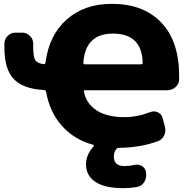

<svg xmlns="http://www.w3.org/2000/svg" viewBox="-20 -760 986 1000"><path d="M714 -425Q723 -425 723 -433Q720 -585 568 -585Q425 -585 414 -434Q414 -425 422 -425ZM563 -740Q727 -740 820 -642.5Q913 -545 913 -365V-347Q913 -323 894.5 -306.5Q876 -290 851 -290H424Q415 -290 417 -282Q430 -219 484 -184.5Q538 -150 628 -150Q695 -150 762 -176Q783 -184 802.5 -175Q822 -166 827 -145L839 -100Q845 -76 834.5 -54Q824 -32 801 -24Q709 9 600 10Q589 10 585 17Q573 34 573 55Q573 105 628 105Q653 105 680 99Q701 94 719 104.5Q737 115 740 136L741 144Q744 169 730.5 189.5Q717 210 693 214Q658 220 623 220Q526 220 477 187.5Q428 155 428 95Q428 47 467 3Q469 1 468.5 -2Q468 -5 465 -6Q366 -33 302.5 -104.5Q239 -176 220 -282Q218 -291 210 -291Q100 -297 51.5 -348.5Q3 -400 3 -510V-533Q3 -556 20 -573Q37 -590 60 -590H96Q119 -590 136 -573Q153 -556 153 -533V-515Q153 -465 163.5 -447.5Q174 -430 207 -426Q215 -424 217 -435Q236 -578 328 -659Q420 -740 563 -740Z"/></svg>

Font: Rounded Mplus 1c Black
Style: Regular
Weight: 900
Version: Version 1.059.20150529